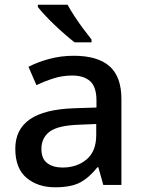

<svg xmlns="http://www.w3.org/2000/svg" viewBox="-20 -786 615 816"><path d="M293 -549Q395 -549 445.5 -504.5Q496 -460 496 -365V0H419L398 -75H394Q359 -31 320.5 -10.5Q282 10 214 10Q141 10 93 -30Q45 -70 45 -154Q45 -236 107 -279Q169 -322 297 -326L390 -329V-358Q390 -417 363 -441Q336 -465 287 -465Q246 -465 208 -453Q170 -441 135 -424L101 -502Q139 -522 189 -535.5Q239 -549 293 -549ZM317 -256Q226 -253 191 -226.5Q156 -200 156 -153Q156 -111 181 -92.5Q206 -74 246 -74Q307 -74 348 -108.5Q389 -143 389 -212V-259ZM267 -766Q279 -744 297 -716.5Q315 -689 334.5 -663Q354 -637 369 -618V-606H297Q279 -620 256.5 -639.5Q234 -659 211.5 -680.5Q189 -702 170.5 -722Q152 -742 141 -756V-766Z"/></svg>

Font: Noto Sans Adlam Medium
Style: Regular
Weight: 500
Version: Version 3.001